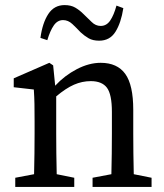

<svg xmlns="http://www.w3.org/2000/svg" viewBox="-20 -735 646 755"><path d="M40 0V-36L114 -50Q115 -88 115.5 -132Q116 -176 116 -210V-258Q116 -299 115.5 -326Q115 -353 113 -383L34 -392V-427L174 -488L189 -478L197 -398Q234 -438 282 -463Q330 -488 376 -488Q441 -488 472.5 -444.5Q504 -401 504 -303V-210Q504 -176 504.5 -132Q505 -88 506 -50L576 -36V0H344V-36L418 -50Q419 -87 419.5 -131.5Q420 -176 420 -210V-295Q420 -364 400.5 -390Q381 -416 337 -416Q303 -416 271 -402Q239 -388 201 -356V-210Q201 -177 201.5 -132.5Q202 -88 203 -50L272 -36V0ZM139 -586Q147 -645 170 -680Q193 -715 234 -715Q259 -715 276 -705Q293 -695 307 -681Q325 -664 340.5 -648.5Q356 -633 376 -633Q399 -633 413.5 -654.5Q428 -676 438 -713L465 -703Q456 -645 434 -610Q412 -575 370 -575Q345 -575 328.5 -584.5Q312 -594 297 -608Q281 -625 264.5 -640.5Q248 -656 228 -656Q206 -656 191.5 -635Q177 -614 166 -577Z"/></svg>

Font: Source Serif Pro
Style: Regular
Weight: 400
Designer: Frank Grießhammer
Foundry: Adobe Systems Incorporated
Version: Version 3.001;hotconv 1.0.111;makeotfexe 2.5.65597